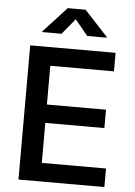

<svg xmlns="http://www.w3.org/2000/svg" viewBox="-62 -991 727 1037"><g transform="rotate(5 302.0 -472.5)"><path d="M78.1 0H543.9V-100.6H195.8V-317.4H516.1V-417H195.8V-627H541V-727.5H78.1ZM241.2 -804.7 311 -889.2 380.4 -804.7H485.8V-808.6L359.4 -945.3H262.7L136.7 -808.6V-804.7Z"/></g></svg>

Font: Raveo Medium
Style: Regular
Weight: 500
Designer: Jakub Foglar, Rasmus Andersson (Inter)
Foundry: Jakubfoglar.com
Version: Version 1.100;Glyphs 3.2.3 (3260)